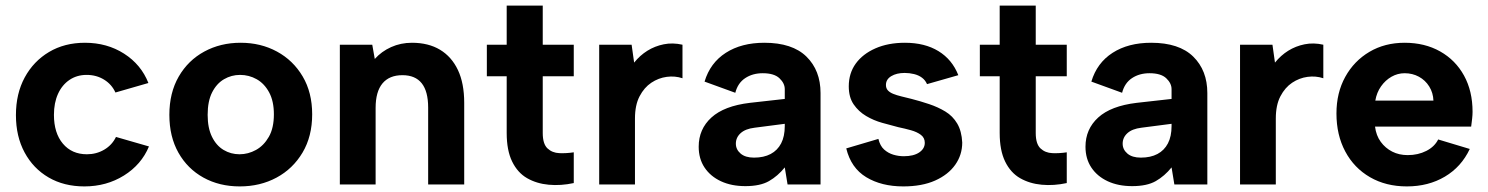

<svg xmlns="http://www.w3.org/2000/svg" viewBox="-20 -660 5325 687"><path d="M282 7Q209 7 154 -25Q99 -57 68 -114.5Q37 -172 37 -248Q37 -325 68.5 -383Q100 -441 155.5 -474Q211 -507 284 -507Q363 -507 424 -468Q485 -429 511 -363L393 -329Q380 -358 352.5 -375Q325 -392 290 -392Q255 -392 228.5 -374Q202 -356 187.5 -324Q173 -292 173 -249Q173 -184 205 -146Q237 -108 291 -108Q325 -108 353 -124.5Q381 -141 395 -170L513 -136Q486 -71 423.5 -32Q361 7 282 7Z M838 7Q765 7 708 -24.5Q651 -56 618.5 -113.5Q586 -171 586 -249Q586 -328 619.5 -386Q653 -444 711 -475.5Q769 -507 841 -507Q913 -507 971 -475.5Q1029 -444 1063 -386.5Q1097 -329 1097 -251Q1097 -172 1062.5 -114Q1028 -56 969.5 -24.5Q911 7 838 7ZM837 -108Q868 -108 896 -123.5Q924 -139 942 -170.5Q960 -202 960 -251Q960 -298 943 -329.5Q926 -361 898.5 -376.5Q871 -392 839 -392Q808 -392 781.5 -376.5Q755 -361 739 -329.5Q723 -298 723 -249Q723 -202 738.5 -170.5Q754 -139 780 -123.5Q806 -108 837 -108Z M1196 -500H1312L1321 -449Q1345 -476 1379.5 -491.5Q1414 -507 1454 -507Q1513 -507 1554.5 -482Q1596 -457 1618.5 -409.5Q1641 -362 1641 -292V0H1512V-275Q1512 -333 1489 -362Q1466 -391 1420 -391Q1373 -391 1348.5 -361.5Q1324 -332 1324 -274V0H1196Z M1793 -500V-640H1922V-500H2033V-387H1922V-184Q1922 -145 1939 -129Q1956 -113 1981.5 -112Q2007 -111 2033 -115V-5Q1987 5 1943.5 1Q1900 -3 1866 -22.5Q1832 -42 1812.5 -82Q1793 -122 1793 -184V-387H1722V-500Z M2124 -500H2240L2249 -436Q2270 -462 2296.5 -478.5Q2323 -495 2355 -501.5Q2387 -508 2422 -500V-380Q2395 -389 2365.5 -385Q2336 -381 2310.5 -364Q2285 -347 2268.5 -315.5Q2252 -284 2252 -236V0H2124Z M2798 0 2788 -61Q2763 -30 2731.5 -12Q2700 6 2647 6Q2597 6 2559.5 -11.5Q2522 -29 2501 -60.5Q2480 -92 2480 -135Q2480 -198 2525.5 -239.5Q2571 -281 2663 -292L2788 -306V-341Q2788 -362 2769 -380Q2750 -398 2709 -398Q2673 -398 2646.5 -380.5Q2620 -363 2611 -328L2501 -368Q2521 -435 2577 -471Q2633 -507 2715 -507Q2815 -507 2865.5 -457.5Q2916 -408 2916 -327V0ZM2788 -217 2680 -203Q2647 -199 2630 -183.5Q2613 -168 2613 -146Q2613 -125 2630 -110.5Q2647 -96 2678 -96Q2713 -96 2737.5 -109Q2762 -122 2775 -147Q2788 -172 2788 -209Z M3123 -163Q3129 -138 3143.5 -125Q3158 -112 3176.5 -106.5Q3195 -101 3214 -101Q3249 -101 3269 -114.5Q3289 -128 3289 -149Q3289 -167 3275 -177.5Q3261 -188 3239.5 -194Q3218 -200 3194 -205Q3167 -212 3136.5 -220.5Q3106 -229 3079 -245Q3052 -261 3034.5 -286.5Q3017 -312 3017 -351Q3017 -398 3042 -432.5Q3067 -467 3112.5 -487Q3158 -507 3218 -507Q3289 -507 3338 -477Q3387 -447 3409 -391L3297 -359Q3291 -373 3279 -382Q3267 -391 3250.5 -395Q3234 -399 3217 -399Q3188 -399 3169 -387.5Q3150 -376 3150 -356Q3150 -344 3157 -336.5Q3164 -329 3176.5 -324Q3189 -319 3205.5 -315Q3222 -311 3242 -306Q3273 -298 3304.5 -287.5Q3336 -277 3362.5 -261Q3389 -245 3405 -218Q3421 -191 3423 -150Q3423 -106 3398 -70.5Q3373 -35 3326 -14Q3279 7 3212 7Q3134 7 3079.5 -26Q3025 -59 3008 -129Z M3557 -500V-640H3686V-500H3797V-387H3686V-184Q3686 -145 3703 -129Q3720 -113 3745.5 -112Q3771 -111 3797 -115V-5Q3751 5 3707.5 1Q3664 -3 3630 -22.5Q3596 -42 3576.5 -82Q3557 -122 3557 -184V-387H3486V-500Z M4182 0 4172 -61Q4147 -30 4115.5 -12Q4084 6 4031 6Q3981 6 3943.5 -11.5Q3906 -29 3885 -60.5Q3864 -92 3864 -135Q3864 -198 3909.5 -239.5Q3955 -281 4047 -292L4172 -306V-341Q4172 -362 4153 -380Q4134 -398 4093 -398Q4057 -398 4030.5 -380.5Q4004 -363 3995 -328L3885 -368Q3905 -435 3961 -471Q4017 -507 4099 -507Q4199 -507 4249.5 -457.5Q4300 -408 4300 -327V0ZM4172 -217 4064 -203Q4031 -199 4014 -183.5Q3997 -168 3997 -146Q3997 -125 4014 -110.5Q4031 -96 4062 -96Q4097 -96 4121.5 -109Q4146 -122 4159 -147Q4172 -172 4172 -209Z M4417 -500H4533L4542 -436Q4563 -462 4589.5 -478.5Q4616 -495 4648 -501.5Q4680 -508 4715 -500V-380Q4688 -389 4658.5 -385Q4629 -381 4603.5 -364Q4578 -347 4561.5 -315.5Q4545 -284 4545 -236V0H4417Z M5014 7Q4939 7 4882 -26Q4825 -59 4793.5 -118Q4762 -177 4762 -254Q4762 -328 4793.5 -385Q4825 -442 4880 -474.5Q4935 -507 5006 -507Q5078 -507 5133 -476Q5188 -445 5218.5 -389.5Q5249 -334 5249 -260Q5249 -249 5247.5 -235.5Q5246 -222 5244 -207H4900Q4904 -175 4920.5 -152.5Q4937 -130 4961.5 -117.5Q4986 -105 5017 -105Q5054 -105 5083.5 -120Q5113 -135 5126 -161L5239 -127Q5209 -63 5150 -28Q5091 7 5014 7ZM5109 -300Q5108 -328 5094 -350.5Q5080 -373 5057 -385.5Q5034 -398 5006 -398Q4981 -398 4959 -385.5Q4937 -373 4921.5 -351Q4906 -329 4901 -300Z"/></svg>

Font: Albert Sans
Style: Bold
Weight: 700
Designer: Andreas Rasmussen
Foundry: a.Foundry
Version: Version 1.025